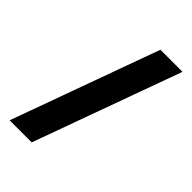

<svg xmlns="http://www.w3.org/2000/svg" viewBox="-248 -820 1039 1039"><g transform="rotate(45 271.5 -300.5)"><path d="M203 123H34L341 -724H510Z"/></g></svg>

Font: Noto Sans Syriac Western Black
Style: Regular
Weight: 900
Designer: Patrick Giasson and the Monotype Design Team
Foundry: Monotype Imaging Inc.
Version: Version 3.000; ttfautohint (v1.8.4.7-5d5b)